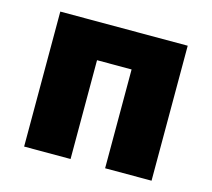

<svg xmlns="http://www.w3.org/2000/svg" viewBox="-79 -594 758 687"><g transform="rotate(15 300.0 -250.0)"><path d="M64 0V-500H536V0H364V-366H236V0Z"/></g></svg>

Font: Source Code Pro Black
Style: Regular
Weight: 900
Monospace: yes
Designer: Paul D. Hunt, Teo Tuominen
Foundry: Adobe Systems Incorporated
Version: Version 2.030;PS 1.000;hotconv 16.6.51;makeotf.lib2.5.65220